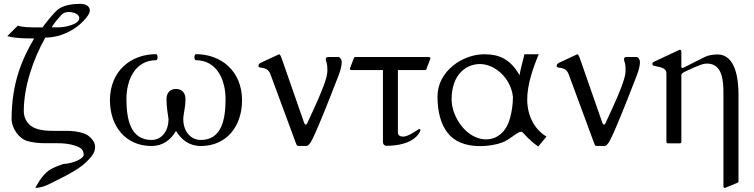

<svg xmlns="http://www.w3.org/2000/svg" viewBox="-20 -730 3839 978"><path d="M437.5 -677.2C437.5 -702.1 410.2 -710.4 389.2 -710.4C353 -710.4 303.2 -705.1 273.4 -680.2C246.6 -657.7 202.1 -598.6 196.8 -590.3C118.7 -590.3 95.2 -591.3 70.8 -599.6L17.1 -545.9C61 -534.2 108.4 -534.2 153.8 -534.2C93.8 -431.2 39.1 -309.6 39.1 -123C39.1 -76.7 76.7 -23.9 119.1 -11.7C152.3 -2.4 183.6 -0.5 213.4 -0.5H266.6C300.3 -0.5 333.5 1 369.6 14.6C393.6 23.4 406.2 33.7 406.2 59.6C406.2 75.7 358.4 102.5 301.3 105.5C279.8 113.8 254.4 121.6 232.4 135.7C191.4 162.6 162.6 222.2 160.2 227.1H167.5C207.5 221.7 230 208 249.5 198.2C287.6 179.7 376.5 136.7 415 99.6C454.6 62 464.4 43.5 464.4 17.1C464.4 -12.2 433.6 -40 413.6 -47.9C379.9 -61 348.1 -63.5 316.4 -63.5H253.4C224.6 -63.5 194.8 -64.5 163.6 -75.2C122.1 -89.4 101.1 -125.5 101.1 -164.6C101.6 -290.5 149.4 -429.7 210.9 -538.6C288.1 -538.6 364.7 -575.7 414.6 -633.8C426.3 -647.5 437.5 -662.1 437.5 -677.2ZM330.6 -668.9C348.6 -668.9 383.8 -661.1 383.8 -637.7C383.8 -604 305.7 -590.8 281.2 -590.8H243.2C257.3 -613.8 272.9 -632.8 295.9 -657.2C303.2 -665 318.8 -668.9 330.6 -668.9Z M828.1 -224.6C828.1 -182.1 835 -149.4 838.4 -124C838.4 -62.5 804.2 -17.1 751.5 -17.1C644 -17.1 624 -124.5 624 -225.6C624 -320.8 666.5 -423.3 775.9 -423.3C780.8 -425.3 782.7 -431.2 782.7 -437.5C782.7 -445.8 779.3 -454.1 775.9 -454.1C646 -454.1 540.5 -368.2 540 -219.7C540 -87.9 619.1 13.7 751.5 13.7C809.1 13.7 849.6 -17.1 876.5 -63C904.3 -18.1 943.8 13.7 1002.9 13.7C1135.3 13.7 1212.9 -87.9 1212.9 -219.7C1212.4 -368.2 1106.9 -454.1 977.1 -454.1C973.6 -454.1 970.2 -445.8 970.2 -437.5C970.2 -431.2 972.2 -425.3 977.1 -423.3C1086.4 -423.3 1128.9 -320.8 1128.9 -225.6C1128.9 -124.5 1110.4 -17.1 1002.9 -17.1C950.2 -17.1 913.6 -62 913.6 -123.5C913.6 -148.4 924.8 -181.6 924.8 -224.6C924.8 -259.8 904.3 -276.9 876.5 -276.9C848.6 -276.9 828.1 -259.8 828.1 -224.6Z M1486.8 -2C1488.8 3.4 1492.2 13.2 1497.6 13.2H1543C1548.3 13.2 1556.6 2.9 1559.6 -1C1563 -5.4 1580.6 -24.4 1704.6 -345.7C1717.3 -378.4 1720.7 -400.4 1720.7 -414.1C1720.7 -428.7 1710 -439.5 1704.6 -439.5H1650.4C1645.5 -439.5 1639.6 -436 1639.6 -431.2C1639.6 -408.2 1647.5 -418.9 1647.5 -370.6C1647.5 -344.2 1639.2 -302.2 1549.3 -111.8C1548.3 -108.9 1543.5 -95.2 1537.6 -95.2C1532.2 -95.2 1529.3 -104 1528.3 -106.9L1416.5 -427.7C1411.1 -442.9 1406.7 -453.6 1401.4 -453.6L1308.1 -410.2C1301.3 -406.2 1296.4 -402.3 1296.4 -393.6C1296.4 -377 1340.8 -397 1357.4 -352.1Z M1789.6 -439.5C1784.7 -439.5 1783.2 -436.5 1781.7 -431.6L1762.2 -380.9C1762.2 -376 1765.1 -373 1770 -373H1930.7V-7.3C1930.7 7.8 1941.4 12.7 1947.8 12.7C1999.5 12.7 2084 2.4 2117.2 -55.7C2120.6 -61 2121.1 -64.5 2121.1 -66.4C2121.1 -68.4 2121.1 -72.8 2116.2 -72.8C2108.9 -72.8 2064.9 -34.2 2032.7 -34.2C2020.5 -34.2 2006.8 -39.1 2006.8 -54.7V-373H2145C2147 -373 2150.4 -374 2150.9 -375.5L2172.4 -431.6C2172.4 -436.5 2169.4 -439.5 2164.6 -439.5Z M2208.5 -238.8C2208.5 -160.2 2225.6 -97.7 2259.3 -54.2C2293.5 -10.3 2347.2 14.2 2425.8 14.2C2467.3 14.2 2531.7 5.4 2567.4 -19C2612.8 -50.3 2622.6 -58.6 2633.8 -58.6C2644.5 -58.6 2648.9 -46.9 2666 -30.3C2682.1 -14.6 2700.2 2 2721.7 16.1L2763.7 -34.2C2698.2 -73.2 2665.5 -147 2665.5 -222.7C2665.5 -298.8 2694.3 -381.8 2724.1 -453.6H2651.4C2645 -423.8 2629.4 -372.1 2626.5 -346.7C2578.1 -432.6 2518.1 -453.6 2446.8 -453.6C2335.4 -453.6 2208.5 -366.7 2208.5 -238.8ZM2280.3 -223.1C2280.3 -351.1 2354.5 -403.8 2424.8 -403.8C2499 -403.8 2581.1 -335 2592.8 -237.3C2592.8 -199.2 2587.4 -161.6 2577.1 -125.5C2555.7 -49.3 2503.4 -20 2457 -20C2355.5 -20 2280.3 -135.7 2280.3 -223.1Z M3005.9 -2C3007.8 3.4 3011.2 13.2 3016.6 13.2H3062C3067.4 13.2 3075.7 2.9 3078.6 -1C3082 -5.4 3099.6 -24.4 3223.6 -345.7C3236.3 -378.4 3239.7 -400.4 3239.7 -414.1C3239.7 -428.7 3229 -439.5 3223.6 -439.5H3169.4C3164.6 -439.5 3158.7 -436 3158.7 -431.2C3158.7 -408.2 3166.5 -418.9 3166.5 -370.6C3166.5 -344.2 3158.2 -302.2 3068.4 -111.8C3067.4 -108.9 3062.5 -95.2 3056.6 -95.2C3051.3 -95.2 3048.3 -104 3047.4 -106.9L2935.5 -427.7C2930.2 -442.9 2925.8 -453.6 2920.4 -453.6L2827.1 -410.2C2820.3 -406.2 2815.4 -402.3 2815.4 -393.6C2815.4 -377 2859.9 -397 2876.5 -352.1Z M3310.5 -415C3304.7 -412.1 3303.2 -408.7 3303.2 -405.3C3303.2 -397.9 3305.7 -397 3309.6 -395.5C3336.4 -387.2 3374.5 -388.2 3374.5 -356.4V-7.8C3374.5 -2.9 3377.4 0 3382.3 0H3442.9C3447.8 0 3450.7 -2.9 3450.7 -7.8V-348.6C3451.2 -355 3458.5 -359.4 3463.4 -362.3C3547.4 -403.3 3567.9 -406.2 3581.1 -406.2C3659.2 -406.2 3665 -320.3 3665 -256.8V219.2C3665 224.1 3668 227.1 3672.9 227.1L3733.9 202.1C3739.3 199.7 3741.7 198.2 3741.7 194.3V-247.1C3741.7 -318.8 3730.5 -452.6 3634.3 -452.6C3614.3 -452.6 3588.4 -449.2 3569.3 -439.5L3462.4 -385.7C3458.5 -384.8 3457.5 -383.8 3454.6 -383.8C3452.6 -383.8 3451.7 -385.7 3450.7 -388.7V-464.8C3450.7 -473.1 3447.8 -476.6 3442.4 -476.6C3440.9 -476.6 3437.5 -474.6 3435.1 -473.6Z"/></svg>

Font: Cardo
Style: Italic
Weight: 400
Designer: David J. Perry
Foundry: David J. Perry
Version: Version 0.99